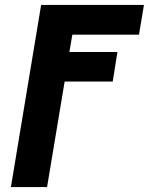

<svg xmlns="http://www.w3.org/2000/svg" viewBox="-20 -540 640 775"><path d="M24 215 146 -520H561L541 -400H272L260 -330H454L435 -211H241L170 215Z"/></svg>

Font: Iosevka Heavy Extended Oblique
Style: Regular
Weight: 900
Width: 7
Italic angle: -9°
Monospace: yes
Designer: Belleve Invis
Foundry: Belleve Invis
Version: Version 32.5.0; ttfautohint (v1.8.4)